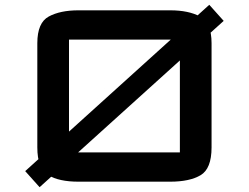

<svg xmlns="http://www.w3.org/2000/svg" viewBox="-20 -750 1037 800"><path d="M135.5 -570Q135.5 -655.5 183.2 -681.2Q231 -707 306.5 -707H689.5Q765.5 -707 813.5 -681.2Q861.5 -655.5 861.5 -570V-136Q861.5 -47 815.8 -20Q770 7 689.5 7H306.5Q226 7 180.8 -20.2Q135.5 -47.5 135.5 -136ZM267.5 -585V-115Q267.5 -115 267.5 -115Q267.5 -115 267.5 -115H729.5Q729.5 -115 729.5 -115Q729.5 -115 729.5 -115V-585Q729.5 -585 729.5 -585Q729.5 -585 729.5 -585H267.5Q267.5 -585 267.5 -585Q267.5 -585 267.5 -585ZM145 30 85 -37 183.5 -126 186 -128 744 -632.5 744.5 -633 852 -730 912 -663 803 -564.5 243.5 -59 239 -55Z"/></svg>

Font: Science Gothic
Style: Regular
Weight: 400
Designer: Thomas Phinney, Vassil Kateliev, Brandon Buerkle
Foundry: Font Detective LLC
Version: Version 1.018